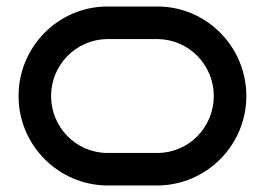

<svg xmlns="http://www.w3.org/2000/svg" viewBox="-20 -570 814 590"><path d="M737 -275C737 -426 615 -550 464 -550H310C159 -550 37 -426 37 -275C37 -124 159 -1 310 0H464C615 -1 737 -124 737 -275ZM637 -275C637 -179 560 -100 464 -100H310C214 -100 137 -179 137 -275C137 -371 214 -449 310 -450H464C560 -449 637 -371 637 -275Z"/></svg>

Font: Bruno Ace
Style: Regular
Weight: 400
Designer: Astigmatic (AOETI)
Foundry: Astigmatic (AOETI)
Version: Version 1.000